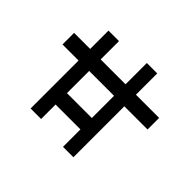

<svg xmlns="http://www.w3.org/2000/svg" viewBox="-185 -1063 1370 1370"><g transform="rotate(-45 500.0 -378.0)"><path d="M591 -183H77V-288H253V-539H107V-645H591V-807H708V-645H893V-539H708V-288H923V-183H708V51H591ZM368 -539V-288H592V-539Z"/></g></svg>

Font: IBM Plex Sans JP SemiBold
Style: Regular
Weight: 600
Designer: Mike Abbink; Paul van der Laan; Pieter van Rosmalen; Wujin Sim; Yejin Wi; Jinhee Kim; Boomi Park; Yona Kim; Kichan Ma
Foundry: Sandoll Inc.
Version: Version 1.001